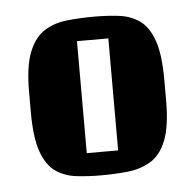

<svg xmlns="http://www.w3.org/2000/svg" viewBox="-36 -731 435 427"><g transform="rotate(-5 181.0 -517.5)"><path d="M332 -540V-495Q332 -437 319.5 -405.5Q307 -374 284.5 -360.5Q262 -347 233.5 -344Q205 -341 173 -341Q145 -341 119 -344Q93 -347 73 -360.5Q53 -374 41.5 -405.5Q30 -437 30 -495V-540Q30 -598 43 -629.5Q56 -661 78 -674.5Q100 -688 129 -691Q158 -694 189 -694Q217 -694 243 -691Q269 -688 289 -674.5Q309 -661 320.5 -629.5Q332 -598 332 -540ZM216 -393V-643H146V-393Z"/></g></svg>

Font: Unlock
Style: Regular
Weight: 400
Designer: Eduardo Rodriguez Tunni
Foundry: Eduardo Rodriguez Tunni
Version: Version 1.003; ttfautohint (v1.8.4.7-5d5b);gftools[0.9.23]